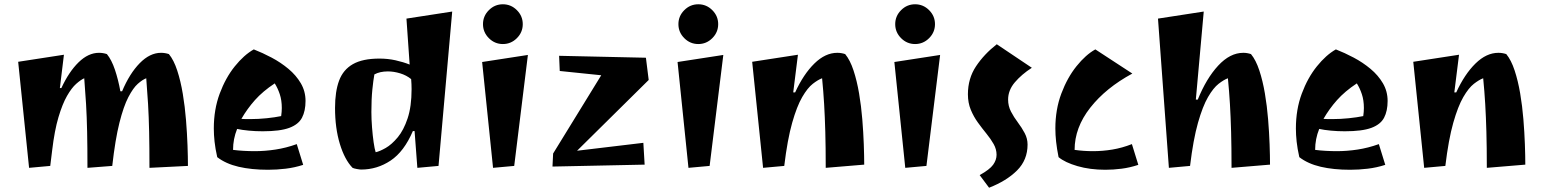

<svg xmlns="http://www.w3.org/2000/svg" viewBox="-20 -770 7225 898"><path d="M116 15 65 -481 279 -514 260 -358H267Q302 -434 347.5 -478.5Q393 -523 443 -523Q462 -523 480 -517Q502 -490 517.5 -444Q533 -398 543 -343H551Q586 -426 633.5 -474.5Q681 -523 733 -523Q752 -523 770 -517Q793 -489 809 -440Q825 -391 835 -331Q845 -271 850 -208.5Q855 -146 857 -90Q859 -34 859 6L679 15Q679 -82 677.5 -153Q676 -224 672.5 -283.5Q669 -343 664 -404Q646 -397 624.5 -378Q603 -359 580.5 -316Q558 -273 538.5 -195.5Q519 -118 505 6L389 15Q389 -82 387.5 -153Q386 -224 382.5 -283.5Q379 -343 374 -404Q358 -397 336.5 -378Q315 -359 293.5 -321.5Q272 -284 253.5 -222Q235 -160 224 -67L215 6Z M1234 24Q1156 24 1096 10Q1036 -4 996 -35Q987 -75 983.5 -107.5Q980 -140 980 -169Q980 -258 1007.5 -332Q1035 -406 1078 -459.5Q1121 -513 1167 -539Q1208 -523 1250.5 -500.5Q1293 -478 1329 -448Q1365 -418 1387 -380.5Q1409 -343 1409 -298Q1409 -251 1392.5 -219.5Q1376 -188 1333 -172Q1290 -156 1209 -156Q1175 -156 1143.5 -159Q1112 -162 1089 -167Q1070 -120 1070 -69Q1093 -66 1120 -64.5Q1147 -63 1172 -63Q1219 -63 1268.5 -70.5Q1318 -78 1368 -96L1398 1Q1358 14 1316 19Q1274 24 1234 24ZM1151 -213Q1189 -213 1227.5 -217Q1266 -221 1295 -227Q1298 -247 1298 -265Q1298 -301 1288.5 -329.5Q1279 -358 1265 -380Q1209 -343 1172.5 -302Q1136 -261 1109 -214Q1119 -213 1130 -213Q1141 -213 1151 -213Z M1669 23Q1663 23 1649 20.5Q1635 18 1629 15Q1592 -23 1569.5 -97Q1547 -171 1547 -265Q1547 -342 1566 -393Q1585 -444 1630.5 -470Q1676 -496 1755 -496Q1794 -496 1830 -488Q1866 -480 1896 -468L1881 -683L2095 -716L2031 6L1932 15L1919 -157H1911Q1870 -61 1807 -19Q1744 23 1669 23ZM1737 -58Q1756 -62 1784 -78Q1812 -94 1840 -127.5Q1868 -161 1886.5 -216.5Q1905 -272 1905 -353Q1905 -364 1904.5 -376Q1904 -388 1903 -400Q1881 -418 1851.5 -427Q1822 -436 1794 -436Q1757 -436 1731 -422Q1726 -395 1721.5 -351Q1717 -307 1717 -246Q1717 -213 1720 -174.5Q1723 -136 1727.5 -104.5Q1732 -73 1737 -58Z M2332 -564Q2294 -564 2266.5 -591.5Q2239 -619 2239 -657Q2239 -695 2266.5 -722.5Q2294 -750 2332 -750Q2370 -750 2397.5 -722.5Q2425 -695 2425 -657Q2425 -619 2397.5 -591.5Q2370 -564 2332 -564ZM2286 15 2235 -480 2449 -513 2385 6Z M2564 9 2567 -52 2792 -418 2598 -438 2595 -509 3001 -500 3014 -396 2679 -65 2989 -102 2995 0Z M3246 -564Q3208 -564 3180.5 -591.5Q3153 -619 3153 -657Q3153 -695 3180.5 -722.5Q3208 -750 3246 -750Q3284 -750 3311.5 -722.5Q3339 -695 3339 -657Q3339 -619 3311.5 -591.5Q3284 -564 3246 -564ZM3200 15 3149 -480 3363 -513 3299 6Z M3549 15 3498 -481 3712 -514 3690 -338H3699Q3738 -423 3789 -473Q3840 -523 3896 -523Q3915 -523 3933 -517Q3956 -489 3972 -440.5Q3988 -392 3998 -333Q4008 -274 4013 -212.5Q4018 -151 4020 -95.5Q4022 -40 4022 0L3842 15Q3842 -82 3840 -153Q3838 -224 3834.5 -283.5Q3831 -343 3825 -404Q3806 -397 3781.5 -378Q3757 -359 3732 -316Q3707 -273 3685 -195.5Q3663 -118 3648 6Z M4260 -564Q4222 -564 4194.5 -591.5Q4167 -619 4167 -657Q4167 -695 4194.5 -722.5Q4222 -750 4260 -750Q4298 -750 4325.5 -722.5Q4353 -695 4353 -657Q4353 -619 4325.5 -591.5Q4298 -564 4260 -564ZM4214 15 4163 -480 4377 -513 4313 6Z M4606 108 4562 49Q4609 23 4625 0.5Q4641 -22 4641 -46Q4641 -72 4627.5 -96Q4614 -120 4594 -144.5Q4574 -169 4554 -196.5Q4534 -224 4520.5 -256.5Q4507 -289 4507 -329Q4507 -403 4545 -460Q4583 -517 4642 -563L4806 -453Q4758 -422 4726.5 -385Q4695 -348 4695 -304Q4695 -274 4708.5 -248Q4722 -222 4740.5 -197.5Q4759 -173 4772.5 -147.5Q4786 -122 4786 -94Q4786 -22 4737 27Q4688 76 4606 108Z M5150 24Q5078 24 5019.5 7Q4961 -10 4931 -35Q4923 -75 4919.5 -107.5Q4916 -140 4916 -169Q4916 -258 4944 -332.5Q4972 -407 5015 -460.5Q5058 -514 5103 -539L5276 -426Q5152 -359 5079 -266Q5006 -173 5006 -69Q5048 -63 5093 -63Q5137 -63 5182.5 -70.5Q5228 -78 5274 -96L5304 1Q5265 14 5226 19Q5187 24 5150 24Z M5447 15 5396 -683 5610 -716 5573 -304H5582Q5622 -403 5677.5 -463Q5733 -523 5795 -523Q5813 -523 5831 -517Q5854 -489 5870 -440.5Q5886 -392 5896 -333Q5906 -274 5911 -212.5Q5916 -151 5918 -95.5Q5920 -40 5920 0L5740 15Q5740 -82 5738 -153Q5736 -224 5732.5 -283.5Q5729 -343 5723 -404Q5704 -397 5679.5 -378Q5655 -359 5630 -316Q5605 -273 5583 -195.5Q5561 -118 5546 6Z M6295 24Q6217 24 6157 10Q6097 -4 6057 -35Q6048 -75 6044.5 -107.5Q6041 -140 6041 -169Q6041 -258 6068.5 -332Q6096 -406 6139 -459.5Q6182 -513 6228 -539Q6269 -523 6311.5 -500.5Q6354 -478 6390 -448Q6426 -418 6448 -380.5Q6470 -343 6470 -298Q6470 -251 6453.5 -219.5Q6437 -188 6394 -172Q6351 -156 6270 -156Q6236 -156 6204.5 -159Q6173 -162 6150 -167Q6131 -120 6131 -69Q6154 -66 6181 -64.5Q6208 -63 6233 -63Q6280 -63 6329.5 -70.5Q6379 -78 6429 -96L6459 1Q6419 14 6377 19Q6335 24 6295 24ZM6212 -213Q6250 -213 6288.5 -217Q6327 -221 6356 -227Q6359 -247 6359 -265Q6359 -301 6349.5 -329.5Q6340 -358 6326 -380Q6270 -343 6233.5 -302Q6197 -261 6170 -214Q6180 -213 6191 -213Q6202 -213 6212 -213Z M6641 15 6590 -481 6804 -514 6782 -338H6791Q6830 -423 6881 -473Q6932 -523 6988 -523Q7007 -523 7025 -517Q7048 -489 7064 -440.5Q7080 -392 7090 -333Q7100 -274 7105 -212.5Q7110 -151 7112 -95.5Q7114 -40 7114 0L6934 15Q6934 -82 6932 -153Q6930 -224 6926.5 -283.5Q6923 -343 6917 -404Q6898 -397 6873.5 -378Q6849 -359 6824 -316Q6799 -273 6777 -195.5Q6755 -118 6740 6Z"/></svg>

Font: Joti One
Style: Regular
Weight: 400
Designer: Eduardo Rodriguez Tunni
Foundry: Eduardo Rodriguez Tunni
Version: Version 1.002; ttfautohint (v1.8.4.7-5d5b);gftools[0.9.24]